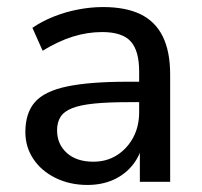

<svg xmlns="http://www.w3.org/2000/svg" viewBox="-20 -516 573 545"><path d="M228 9Q178 9 137.5 -11Q97 -31 74.5 -65Q52 -99 52 -141Q52 -195 79 -226Q106 -257 170 -270.5Q234 -284 342 -284H389V-226H344Q286 -226 247 -222Q208 -218 185 -209Q162 -200 152 -184.5Q142 -169 142 -146Q142 -107 169.5 -82Q197 -57 245 -57Q283 -57 312 -75.5Q341 -94 358 -125.5Q375 -157 375 -198V-313Q375 -372 351 -398.5Q327 -425 270 -425Q228 -425 186.5 -412Q145 -399 101 -372L72 -437Q98 -455 131.5 -468.5Q165 -482 201.5 -489Q238 -496 272 -496Q337 -496 379 -475.5Q421 -455 442 -412.5Q463 -370 463 -304V0H377V-111H386Q378 -74 356 -47Q334 -20 301.5 -5.5Q269 9 228 9Z"/></svg>

Font: Nunito Sans 12pt Medium
Style: Regular
Weight: 500
Designer: Vernon Adams
Foundry: Vernon Adams
Version: Version 3.101;gftools[0.9.27]